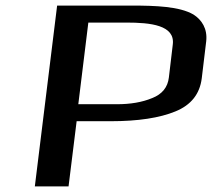

<svg xmlns="http://www.w3.org/2000/svg" viewBox="-20 -669 761 689"><path d="M720 -521C725 -566 704 -598 674 -617C624 -646 539 -649 450 -649H185L105 0H226L255 -234H377C476 -234 553 -246 609 -269C666 -292 697 -332 704 -388ZM600 -509 586 -391C582 -356 562 -331 526 -317C490 -302 448 -295 400 -295H261L297 -588H433C520 -588 609 -579 600 -509Z"/></svg>

Font: Gamestation Extended
Style: Italic
Weight: 400
Width: 7
Designer: Jonas Hecksher
Foundry: Jonas Hecksher, Playtypeª, e-types AS
Version: Version 1.003